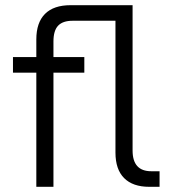

<svg xmlns="http://www.w3.org/2000/svg" viewBox="-20 -720 665 740"><path d="M555 0Q492 0 458.5 -33.5Q425 -67 425 -132V-640H260Q222 -640 204 -621Q186 -602 186 -560V-500H305V-440H186V0H120V-440H30V-500H120V-568Q120 -633 153.5 -666.5Q187 -700 252 -700H491V-140Q491 -60 563 -60H595V0H555Z"/></svg>

Font: PT Root UI Web
Style: Regular
Weight: 400
Designer: Vitaly Kuzmin
Foundry: ParaType Ltd.
Version: Version 1.000W